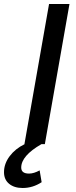

<svg xmlns="http://www.w3.org/2000/svg" viewBox="-69 -720 382 959"><path d="M37 117Q37 147 76 147Q100 147 129 131L139 190Q95 219 44 219Q2 219 -23.5 198Q-49 177 -49 140Q-49 98 -21 60.5Q7 23 54 0H53L176 -700H278L155 0H138Q37 58 37 117Z"/></svg>

Font: Niramit Medium
Style: Italic
Weight: 500
Italic angle: -10°
Designer: Katatrad Aksorn Co.,Ltd.
Foundry: Cadson Demak Co.,Ltd.
Version: Version 1.000; ttfautohint (v1.6)